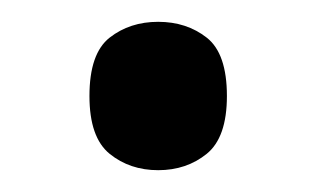

<svg xmlns="http://www.w3.org/2000/svg" viewBox="-20 -149 290 176"><path d="M125 7Q99 7 80.5 -8Q62 -23 62 -61Q62 -100 80.5 -114.5Q99 -129 125 -129Q151 -129 169.5 -114.5Q188 -100 188 -61Q188 -23 169.5 -8Q151 7 125 7Z"/></svg>

Font: Noto Serif Lao
Style: Regular
Weight: 400
Designer: Monotype Design Team
Foundry: Monotype Imaging Inc.
Version: Version 2.003